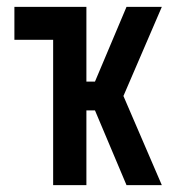

<svg xmlns="http://www.w3.org/2000/svg" viewBox="-20 -540 540 560"><path d="M135 0V-424H22V-520H232V-302H257L349 -520H452L340 -260L452 0H349L257 -218H232V0Z"/></svg>

Font: Moesevka
Style: Bold
Weight: 700
Monospace: yes
Designer: Belleve Invis
Foundry: Belleve Invis
Version: Version 32.5.0; ttfautohint (v1.8.4)